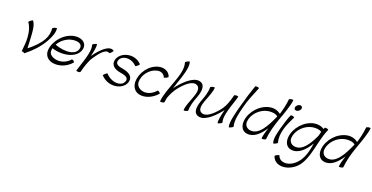

<svg xmlns="http://www.w3.org/2000/svg" viewBox="-31 -1911 6495 3349"><g transform="rotate(20 3216.0 -237.0)"><path d="M311 27C433 -69 541 -183 615 -312C664 -398 704 -489 696 -573C696 -579 678 -578 656 -571C635 -564 617 -553 617 -547C624 -477 611 -400 570 -328C513 -227 424 -146 331 -71C329 -131 325 -214 321 -275C315 -377 309 -491 258 -560C255 -564 237 -556 217 -542C198 -527 185 -511 188 -507C238 -438 260 -350 266 -258C275 -180 262 -83 254 7C253 12 267 15 285 12C292 23 305 31 311 27Z M1175 -115C1180 -120 1172 -133 1157 -144C1143 -154 1127 -158 1122 -152C1055 -73 952 -40 865 -56C792 -69 728 -109 734 -182C735 -196 737 -209 740 -222C969 -148 1229 -226 1247 -405C1258 -516 1152 -572 1028 -552C848 -521 696 -349 679 -173C670 -73 732 0 828 18C945 40 1084 -8 1175 -115ZM1017 -478C1108 -493 1198 -472 1192 -395C1179 -246 964 -227 771 -299C820 -389 914 -460 1017 -478Z M1340 0C1368 -105 1400 -219 1462 -309C1536 -416 1627 -529 1699 -482C1703 -479 1720 -491 1736 -509C1752 -527 1761 -544 1756 -547C1661 -611 1524 -474 1421 -331C1419 -328 1417 -325 1415 -322C1437 -410 1458 -508 1446 -552C1445 -558 1427 -554 1405 -544C1384 -533 1368 -520 1369 -515C1393 -440 1370 -352 1348 -267C1324 -178 1289 -89 1265 0C1263 6 1278 12 1299 12C1319 12 1338 6 1340 0Z M1727 -78C1885 94 2158 33 2194 -135C2216 -236 2123 -286 2021 -304C1951 -316 1871 -333 1885 -401C1907 -515 2089 -545 2201 -425C2205 -420 2223 -430 2241 -446C2260 -462 2272 -478 2268 -482C2126 -636 1867 -561 1831 -399C1810 -303 1890 -246 1986 -230C2063 -217 2153 -201 2141 -132C2116 -7 1921 2 1794 -135C1790 -140 1772 -130 1754 -114C1736 -98 1724 -82 1727 -78Z M2815 -445C2788 -534 2694 -577 2587 -551C2420 -509 2299 -334 2298 -171C2298 -78 2347 -2 2435 18C2545 43 2679 -11 2767 -115C2772 -120 2764 -133 2750 -144C2735 -154 2719 -158 2714 -152C2651 -77 2555 -37 2474 -55C2407 -70 2354 -115 2353 -185C2352 -312 2451 -445 2584 -478C2655 -496 2718 -467 2738 -408C2739 -402 2758 -406 2779 -416C2800 -427 2816 -440 2815 -445Z M2996 -781C3032 -668 2985 -532 2940 -402C2892 -267 2833 -128 2820 3C2818 10 2834 14 2855 12C2876 10 2895 3 2896 -3C2902 -33 2907 -63 2913 -94C2940 -168 2976 -242 3029 -307C3120 -419 3238 -527 3329 -480C3393 -447 3376 -354 3344 -270C3308 -176 3256 -50 3259 10C3258 16 3276 17 3297 11C3319 6 3337 -3 3337 -10C3337 -92 3362 -179 3395 -264C3439 -377 3467 -504 3381 -549C3266 -608 3109 -476 2991 -333C2979 -317 2967 -302 2956 -286C2966 -323 2978 -360 2991 -398C3042 -542 3103 -719 3073 -819C3072 -824 3054 -821 3032 -810C3011 -800 2995 -787 2996 -781Z M3558 -524C3558 -441 3533 -355 3500 -270C3456 -156 3428 -29 3514 15C3629 75 3786 -58 3903 -201C3913 -212 3922 -224 3931 -236C3906 -143 3881 -30 3893 19C3894 24 3913 21 3934 10C3955 0 3971 -13 3970 -19C3947 -93 3969 -181 3992 -267C4016 -356 4051 -444 4074 -533C4076 -540 4061 -545 4041 -545C4020 -545 4001 -540 3999 -533C3971 -428 3941 -319 3866 -226C3775 -114 3657 -7 3566 -53C3502 -86 3519 -179 3551 -264C3587 -357 3639 -484 3636 -543C3637 -549 3619 -550 3598 -545C3576 -539 3558 -530 3558 -524Z M4290 -805C4248 -687 4202 -535 4166 -400C4127 -257 4074 -63 4100 19C4101 24 4120 21 4141 10C4162 0 4178 -13 4177 -19C4146 -122 4184 -269 4218 -400C4244 -514 4309 -664 4362 -795C4365 -801 4351 -809 4331 -812C4312 -814 4293 -811 4290 -805Z M4920 -793C4911 -697 4889 -600 4859 -503C4807 -543 4739 -565 4660 -552C4480 -521 4328 -349 4311 -173C4302 -79 4342 5 4431 18C4560 38 4667 -61 4755 -198C4729 -119 4709 -44 4705 7C4704 13 4721 15 4743 12C4764 8 4782 0 4783 -7C4795 -136 4831 -267 4877 -398C4926 -534 4991 -712 4998 -807C4999 -813 4982 -815 4960 -812C4939 -808 4921 -800 4920 -793ZM4466 -56C4402 -66 4361 -116 4366 -182C4377 -321 4504 -453 4649 -478C4719 -489 4787 -483 4832 -446C4744 -245 4633 -30 4466 -56Z M5182 -709C5187 -724 5185 -739 5178 -749C5171 -760 5159 -766 5144 -766C5129 -766 5113 -760 5099 -749C5085 -739 5074 -724 5069 -709C5065 -694 5066 -680 5073 -670C5080 -659 5093 -653 5108 -653C5123 -653 5139 -659 5153 -670C5167 -680 5177 -694 5182 -709ZM5044 -541C5009 -461 4979 -358 4954 -267C4928 -168 4898 -63 4924 19C4925 24 4944 21 4965 10C4986 0 5002 -13 5001 -19C4977 -94 4984 -180 5007 -267C5024 -342 5073 -440 5113 -526C5116 -532 5104 -541 5085 -545C5066 -549 5048 -547 5044 -541Z M5676 -540C5673 -532 5669 -523 5666 -515C5617 -548 5555 -563 5484 -552C5304 -521 5152 -349 5135 -173C5126 -79 5166 5 5255 18C5391 39 5503 -72 5593 -221C5581 -154 5569 -87 5548 -20C5521 66 5473 151 5396 211C5281 302 5134 290 5100 181C5098 176 5080 179 5059 190C5038 200 5021 213 5023 219C5068 370 5271 390 5432 264C5524 192 5567 85 5600 -18C5652 -188 5672 -359 5746 -527C5749 -533 5736 -541 5717 -545C5698 -549 5680 -546 5676 -540ZM5290 -56C5226 -66 5185 -116 5190 -182C5201 -321 5328 -453 5473 -478C5537 -488 5600 -484 5644 -454C5636 -427 5629 -400 5622 -372C5540 -196 5437 -33 5290 -56Z M6354 -793C6345 -697 6323 -600 6293 -503C6241 -543 6173 -565 6094 -552C5914 -521 5762 -349 5745 -173C5736 -79 5776 5 5865 18C5994 38 6101 -61 6189 -198C6163 -119 6143 -44 6139 7C6138 13 6155 15 6177 12C6198 8 6216 0 6217 -7C6229 -136 6265 -267 6311 -398C6360 -534 6425 -712 6432 -807C6433 -813 6416 -815 6394 -812C6373 -808 6355 -800 6354 -793ZM5900 -56C5836 -66 5795 -116 5800 -182C5811 -321 5938 -453 6083 -478C6153 -489 6221 -483 6266 -446C6178 -245 6067 -30 5900 -56Z"/></g></svg>

Font: Nupuram Light Oblique
Style: Regular
Weight: 300
Designer: Santhosh Thottingal (santhosh.thottingal@gmail.com)
Foundry: SMC
Version: Version 1.000